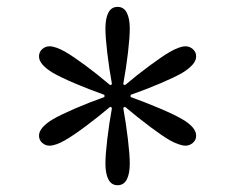

<svg xmlns="http://www.w3.org/2000/svg" viewBox="-20 -861 706 564"><path d="M325.4 -316.9Q343.5 -316.9 352.3 -333.6Q361.2 -350.3 361.2 -380.6Q361.2 -406.6 355.7 -452.3Q350.3 -498 342 -544.2L347.1 -547.4Q384.8 -515.7 420.9 -488.6Q457 -461.5 479.1 -448.8Q492.4 -441.4 504.4 -437.3Q516.3 -433.1 525.3 -433.1Q536.9 -433.1 546.6 -441.4Q556.2 -449.7 556.2 -462.7Q556.2 -475.1 545.4 -487.5Q534.5 -499.9 514.8 -511.1Q492.4 -524.3 450.3 -542.1Q408.3 -560 363.7 -576V-582.3Q409.9 -598.6 451.3 -616.3Q492.8 -633.9 514.8 -646.6Q534.1 -658.2 545.2 -670.5Q556.2 -682.7 556.2 -695.1Q556.2 -708.1 546.6 -716.6Q536.9 -725 525.3 -725Q515.9 -725 504.4 -720.7Q492.8 -716.5 479.1 -708.6Q456.6 -695.5 419.9 -668.4Q383.1 -641.3 347.1 -610.8L342 -613.7Q350.7 -661.9 356 -706.7Q361.2 -751.6 361.2 -777.2Q361.2 -807 352.3 -823.9Q343.5 -840.8 325.4 -840.8Q307.4 -840.8 298.5 -824.1Q289.7 -807.5 289.7 -777.2Q289.7 -751.2 295.1 -705.7Q300.5 -660.2 308.9 -613.7L303.8 -610.8Q266.1 -642.9 229.8 -669.6Q193.4 -696.3 171.4 -709Q158.1 -716.5 146.4 -720.7Q134.7 -725 125.2 -725Q113.6 -725 104.1 -716.8Q94.6 -708.5 94.6 -695.1Q94.6 -682.7 105.6 -670.5Q116.5 -658.2 136.1 -646.6Q158.9 -633.5 200.6 -615.8Q242.2 -598.2 286.8 -582.3V-576Q240.6 -559.6 199.3 -541.7Q158.1 -523.8 136.1 -511.1Q116.9 -499.9 105.8 -487.5Q94.6 -475.1 94.6 -462.7Q94.6 -449.7 103.9 -441.4Q113.2 -433.1 125.2 -433.1Q134.7 -433.1 146.2 -437.3Q157.7 -441.4 171.4 -449.2Q194.3 -462.3 231 -489.6Q267.7 -516.9 303.8 -547.4L308.9 -544.2Q300.2 -496 295 -451.1Q289.7 -406.2 289.7 -380.6Q289.7 -350.7 298.5 -333.8Q307.4 -316.9 325.4 -316.9Z"/></svg>

Font: Pinar FD VF
Style: Regular
Weight: 300
Designer: Amin Abedi
Version: Version 2.000